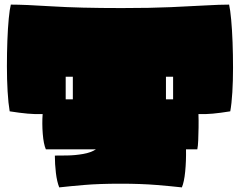

<svg xmlns="http://www.w3.org/2000/svg" viewBox="-20 -796 1039 833"><path d="M237 17Q227 -8 222.5 -46Q218 -84 218 -121Q238 -121 272 -121.5Q306 -122 340.5 -128Q375 -134 396 -148H179Q169 -171 165.5 -215.5Q162 -260 165 -301Q134 -300 100 -303Q66 -306 22 -313Q16 -348 13 -399.5Q10 -451 10 -508.5Q10 -566 12 -620Q14 -674 18 -715.5Q22 -757 27 -776Q86 -776 205 -768.5Q324 -761 508 -761Q633 -761 722 -765Q811 -769 872.5 -772.5Q934 -776 974 -776Q979 -754 983 -710.5Q987 -667 989 -612.5Q991 -558 991 -501.5Q991 -445 988 -395.5Q985 -346 979 -313Q936 -306 903.5 -303Q871 -300 841 -301Q842 -274 841.5 -243.5Q841 -213 840 -187.5Q839 -162 836 -148H787Q788 -98 783.5 -52Q779 -6 769 17Q725 12 658.5 6.5Q592 1 503 1Q410 1 345.5 6.5Q281 12 237 17ZM265 -365H296V-463H265ZM700 -365H731V-463H700Z"/></svg>

Font: Oi
Style: Regular
Weight: 400
Designer: Kostas Bartsokas, Mohamad Dakak
Foundry: Foundry5
Version: Version 4.000